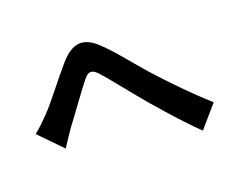

<svg xmlns="http://www.w3.org/2000/svg" viewBox="-106 -841 1212 1001"><g transform="rotate(-20 500.0 -340.5)"><path d="M37.3 -297.8Q60.1 -315.8 79.6 -334.3Q99.1 -352.7 121.5 -376Q139.1 -394.3 161.3 -420.8Q183.5 -447.4 208.5 -478.4Q233.5 -509.5 258.8 -540.7Q284.1 -572 307.5 -598.8Q359.6 -658.9 409.8 -663.3Q459.9 -667.6 514.9 -614.1Q549.4 -581.5 585.7 -539.1Q622 -496.7 657.1 -454.9Q692.2 -413.1 721.6 -380.8Q745.7 -354.4 773.5 -325.1Q801.2 -295.7 832.3 -264.1Q863.4 -232.5 897 -200.2Q930.5 -167.9 966.4 -136L862.9 -16.4Q827.5 -50.5 788.6 -91.9Q749.7 -133.2 712.2 -175.9Q674.8 -218.6 642.5 -255.5Q611.6 -292.5 578.1 -333.7Q544.5 -374.9 513.7 -412.8Q482.9 -450.7 459.1 -477.3Q441.9 -496.7 428.4 -501.6Q414.9 -506.6 402.6 -499.7Q390.4 -492.8 375.8 -474.3Q361.3 -455.5 341.4 -429.1Q321.5 -402.8 300.1 -373.5Q278.6 -344.2 258.6 -316.6Q238.6 -288.9 222.1 -267.8Q205.2 -243.3 188.5 -218.2Q171.8 -193.1 158.7 -173.3Z"/></g></svg>

Font: Noto Sans JP
Style: Regular
Weight: 100
Designer: Ryoko NISHIZUKA 西塚涼子 (kana, bopomofo & ideographs); Paul D. Hunt (Latin, Greek & Cyrillic); Sandoll Communications 산돌커뮤니
Foundry: Adobe
Version: Version 2.004;hotconv 1.0.118;makeotfexe 2.5.65603